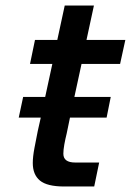

<svg xmlns="http://www.w3.org/2000/svg" viewBox="-20 -677 475 697"><path d="M213 0Q151 0 125 -21.5Q99 -43 99 -85Q99 -108 105 -139.5Q111 -171 117 -201L128 -250H48L64 -325H144L170 -445H89L107 -532H188L215 -657H321L294 -532H435L416 -445H276L250 -325H382L367 -250H234L222 -192Q217 -172 213.5 -152.5Q210 -133 210 -119Q210 -87 253 -87H340L322 0Z"/></svg>

Font: Geist Medium
Style: Italic
Weight: 500
Italic angle: -12°
Designer: Basement.studio, Andrés Briganti, Mateo Zaragoza
Foundry: Basement.studio, Vercel, Andrés Briganti, Guido Ferreyra, Mateo Zaragoza
Version: Version 1.500; ttfautohint (v1.8.4.7-5d5b)